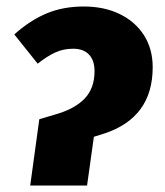

<svg xmlns="http://www.w3.org/2000/svg" viewBox="-20 -571 507 591"><path d="M101 -204 148 -218Q209 -235 240 -267Q271 -299 271 -352Q271 -385 254 -403Q237 -421 205 -421Q175 -421 150 -409.5Q125 -398 96 -375L24 -465Q72 -508 123 -529.5Q174 -551 238 -551Q301 -551 349 -527.5Q397 -504 423.5 -462Q450 -420 450 -364Q450 -209 301 -160L269 -150L248 0H73Z"/></svg>

Font: Trujillo ExtraBold
Style: Italic
Weight: 800
Italic angle: -8°
Designer: Fira Sans original fonts by bBox Type GmbH, Carrois Corporate GbR, & Edenspiekermann AG / Changes by Cristiano Sobral
Foundry: Fira Sans original fonts by bBox Type GmbH, Carrois Corporate GbR, & Edenspiekermann AG / Changes by Cristiano Sobral
Version: Version 4.301;July 28, 2020;FontCreator 13.0.0.2655 64-bit